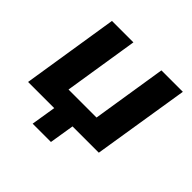

<svg xmlns="http://www.w3.org/2000/svg" viewBox="-162 -664 950 950"><g transform="rotate(45 313.5 -188.5)"><path d="M188 130 209 0H26L106 -507H256L194 -115H390L452 -507H602L521 0H337L316 130Z"/></g></svg>

Font: Mulish ExtraBold
Style: Italic
Weight: 800
Italic angle: -9°
Designer: Vernon Adams
Foundry: Vernon Adams
Version: Version 3.603; ttfautohint (v1.8.3)